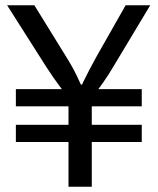

<svg xmlns="http://www.w3.org/2000/svg" viewBox="-20 -706 596 726"><path d="M239 0V-169H40V-234H239V-304H40V-369H214Q214 -369 204.5 -381.5Q195 -394 181.5 -413.5Q168 -433 155 -453L7 -686H110L228 -495Q255 -452 270.5 -419Q286 -386 286 -386H290Q290 -386 298 -402.5Q306 -419 319 -444Q332 -469 346 -494L455 -686H548L408 -453Q388 -419 370 -394Q352 -369 352 -369H516V-304H327V-234H516V-169H327V0Z"/></svg>

Font: Archivo VF Beta
Style: Regular
Weight: 400
Designer: Hector Gatti
Foundry: Omnibus-Type
Version: Version 1.002